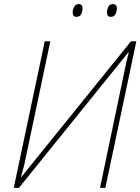

<svg xmlns="http://www.w3.org/2000/svg" viewBox="-20 -915 684 935"><path d="M47 0 198 -714H225L103 -135Q98 -110 93.5 -95Q89 -80 82 -53H84L618 -714H644L493 0H467L586 -568Q591 -594 595.5 -613.5Q600 -633 607 -659L605 -660L72 0ZM520 -833Q501 -833 501 -854Q501 -867 507 -881Q513 -895 530 -895Q549 -895 549 -874Q549 -860 542.5 -846.5Q536 -833 520 -833ZM352 -833Q334 -833 334 -854Q334 -867 340.5 -881Q347 -895 363 -895Q382 -895 382 -874Q382 -860 375.5 -846.5Q369 -833 352 -833Z"/></svg>

Font: Noto Sans Disp Thin
Style: Italic
Weight: 100
Italic angle: -12°
Designer: Monotype Design Team
Foundry: Monotype Imaging Inc.
Version: Version 2.000;GOOG;noto-source:20170915:90ef993387c0